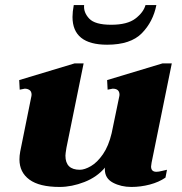

<svg xmlns="http://www.w3.org/2000/svg" viewBox="-20 -730 722 760"><path d="M267 -663Q267 -683 272 -710H313Q310 -681 333 -656.5Q356 -632 420 -632Q484 -632 516 -656.5Q548 -681 556 -710H599Q586 -644 541.5 -598.5Q497 -553 404 -553Q267 -553 267 -663ZM599 -50Q608 -50 621.5 -53.5Q635 -57 641 -58L635 -27Q609 -9 573 0.5Q537 10 500 10Q459 10 427 -7Q395 -24 395 -60Q395 -65 396 -67Q364 -29 314 -9.5Q264 10 216 10Q136 10 96.5 -19Q57 -48 57 -99Q57 -114 60 -130L103 -343Q105 -351 105 -355Q105 -368 97 -373.5Q89 -379 78 -379Q77 -379 58 -375L56 -413L275 -479H311L243 -145Q239 -121 239 -114Q239 -58 296 -58Q315 -58 340 -72.5Q365 -87 387.5 -119.5Q410 -152 422 -203L451 -343Q453 -351 453 -355Q453 -379 426 -379Q425 -379 406 -375L404 -413L623 -479H660L580 -86Q578 -74 578 -71Q578 -50 599 -50Z"/></svg>

Font: Taviraj ExtraBold
Style: Italic
Weight: 800
Italic angle: -12°
Designer: Katatrad Team
Foundry: CadsonDemak
Version: Version 1.001